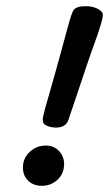

<svg xmlns="http://www.w3.org/2000/svg" viewBox="-20 -589 356 620"><path d="M115 11Q88 11 71 -5.5Q54 -22 54 -48Q54 -78 76 -98.5Q98 -119 128 -119Q154 -119 170.5 -101.5Q187 -84 187 -59Q187 -29 166 -9Q145 11 115 11ZM199 -502Q186 -454 175.5 -415.5Q165 -377 153.5 -336.5Q142 -296 126 -240Q118 -211 118 -202Q118 -188 132 -182.5Q146 -177 161 -177Q175 -177 185.5 -182.5Q196 -188 201 -202Q218 -252 232 -294Q246 -336 260.5 -379Q275 -422 294 -474Q299 -488 305.5 -509.5Q312 -531 312 -541Q312 -552 295.5 -560.5Q279 -569 258 -569Q240 -569 231.5 -566Q223 -563 219 -558Q215 -554 210 -539Q205 -524 199 -502Z"/></svg>

Font: Lisu Bosa SemiBold
Style: Italic
Weight: 600
Italic angle: -19°
Designer: David Morse, Annie Olsen, Victor Gaultney, Frank Grießhammer (Latin)
Foundry: SIL International
Version: Version 2.000